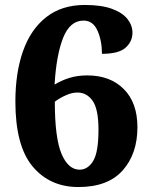

<svg xmlns="http://www.w3.org/2000/svg" viewBox="-20 -744 607 774"><path d="M296 10Q181 10 111.5 -73Q42 -156 42 -335Q42 -451 73 -538.5Q104 -626 166.5 -675Q229 -724 322 -724Q390 -724 432.5 -708Q475 -692 494.5 -666.5Q514 -641 514 -612Q514 -577 486.5 -552Q459 -527 391 -527Q391 -580 373 -620.5Q355 -661 317 -661Q262 -661 234.5 -591.5Q207 -522 200 -403Q228 -420 260 -430Q292 -440 332 -440Q424 -440 479 -385Q534 -330 534 -231Q534 -124 474.5 -57Q415 10 296 10ZM301 -60Q334 -60 355.5 -95Q377 -130 377 -221Q377 -304 353.5 -337.5Q330 -371 292 -371Q270 -371 244.5 -359.5Q219 -348 201 -334Q201 -188 228 -124Q255 -60 301 -60Z"/></svg>

Font: Noto Serif Devanagari ExtraBold
Style: Regular
Weight: 800
Designer: Universal Thirst, Indian Type Foundry and the Monotype Design Team
Foundry: Monotype Imaging Inc.
Version: Version 2.004; ttfautohint (v1.8.4.7-5d5b)